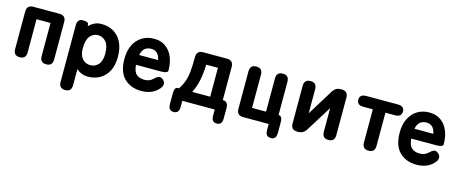

<svg xmlns="http://www.w3.org/2000/svg" viewBox="-42 -1097 4456 1869"><g transform="rotate(15 2185.5 -162.5)"><path d="M121 0Q58 0 58 -66V-443Q58 -509 124 -509H385Q451 -509 451 -443V-66Q451 0 388 0Q325 0 325 -66V-400H184V-66Q184 0 121 0Z M631 194Q568 194 568 128V-441Q568 -507 623 -507Q677 -507 680 -485L683 -462Q734 -519 809 -519Q877 -519 930 -488.5Q983 -458 1013.5 -398Q1044 -338 1044 -248Q1044 -165 1013.5 -107Q983 -49 930 -19Q877 11 809 11Q744 11 694 -34V128Q694 194 631 194ZM804 -103Q852 -103 884.5 -139Q917 -175 917 -248Q917 -330 884.5 -367.5Q852 -405 804 -405Q756 -405 724 -366.5Q692 -328 692 -241Q692 -174 724 -138.5Q756 -103 804 -103Z M1348 11Q1242 11 1176 -53.5Q1110 -118 1110 -250Q1110 -332 1139.5 -391Q1169 -450 1221 -481.5Q1273 -513 1341 -513Q1409 -513 1456.5 -479Q1504 -445 1529 -386Q1554 -327 1554 -250Q1554 -222 1488 -222H1234Q1239 -152 1270.5 -127Q1302 -102 1350 -102Q1402 -102 1435 -135Q1458 -158 1477 -165.5Q1496 -173 1518 -156Q1541 -139 1544 -114.5Q1547 -90 1523 -62Q1488 -23 1444.5 -6Q1401 11 1348 11ZM1239 -322H1430Q1412 -411 1339 -411Q1299 -411 1274 -390Q1249 -369 1239 -322Z M1706 127Q1652 127 1652 61V-43Q1652 -75 1659.5 -92Q1667 -109 1688 -109H1698Q1727 -154 1742.5 -198.5Q1758 -243 1763.5 -301Q1769 -359 1769 -443Q1769 -509 1835 -509H2073Q2139 -509 2139 -443V-109H2141Q2194 -109 2194 -43V61Q2194 127 2141 127Q2087 127 2087 64V0H1760V61Q1760 127 1706 127ZM1831 -109H2012V-400H1894Q1892 -316 1877.5 -244.5Q1863 -173 1831 -109Z M2686 127Q2631 127 2631 64V0H2374Q2308 0 2308 -66V-443Q2308 -509 2371 -509Q2434 -509 2434 -443V-109H2575V-443Q2575 -509 2638 -509Q2701 -509 2701 -443V-109H2704Q2722 -109 2731 -91.5Q2740 -74 2740 -43V61Q2740 127 2686 127Z M2917 0Q2854 0 2854 -66V-443Q2854 -509 2917 -509Q2980 -509 2980 -443V-201L3143 -465Q3171 -509 3222 -509H3229Q3295 -509 3295 -443V-66Q3295 0 3232 0Q3169 0 3169 -66V-304L3007 -44Q2979 0 2928 0Z M3637 0Q3573 0 3573 -66V-400H3478Q3412 -400 3412 -455Q3412 -509 3478 -509H3796Q3862 -509 3862 -455Q3862 -400 3796 -400H3700V-66Q3700 0 3637 0Z M4122 11Q4016 11 3950 -53.5Q3884 -118 3884 -250Q3884 -332 3913.5 -391Q3943 -450 3995 -481.5Q4047 -513 4115 -513Q4183 -513 4230.5 -479Q4278 -445 4303 -386Q4328 -327 4328 -250Q4328 -222 4262 -222H4008Q4013 -152 4044.5 -127Q4076 -102 4124 -102Q4176 -102 4209 -135Q4232 -158 4251 -165.5Q4270 -173 4292 -156Q4315 -139 4318 -114.5Q4321 -90 4297 -62Q4262 -23 4218.5 -6Q4175 11 4122 11ZM4013 -322H4204Q4186 -411 4113 -411Q4073 -411 4048 -390Q4023 -369 4013 -322Z"/></g></svg>

Font: Zen Maru Gothic Black
Style: Regular
Weight: 900
Designer: Yoshimichi Ohira
Foundry: Positype
Version: Version 1.001